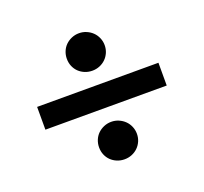

<svg xmlns="http://www.w3.org/2000/svg" viewBox="-95 -699 769 725"><g transform="rotate(-20 290.0 -336.0)"><path d="M46 -381.5H533.5V-290H46ZM213.5 -513.5Q213.5 -529 219.2 -543Q225 -557 235.2 -567Q245.5 -577 259.5 -583Q273.5 -589 289.5 -589Q305 -589 319 -583Q333 -577 343.2 -567Q353.5 -557 359.5 -543Q365.5 -529 365.5 -513.5Q365.5 -497.5 359.5 -483.8Q353.5 -470 343.2 -460Q333 -450 319 -444.2Q305 -438.5 289.5 -438.5Q273.5 -438.5 259.5 -444.2Q245.5 -450 235.2 -460Q225 -470 219.2 -483.8Q213.5 -497.5 213.5 -513.5ZM213.5 -157.5Q213.5 -173 219.2 -187Q225 -201 235.2 -211Q245.5 -221 259.5 -227Q273.5 -233 289.5 -233Q305 -233 319 -227Q333 -221 343.2 -211Q353.5 -201 359.5 -187Q365.5 -173 365.5 -157.5Q365.5 -141.5 359.5 -127.8Q353.5 -114 343.2 -104Q333 -94 319 -88.2Q305 -82.5 289.5 -82.5Q273.5 -82.5 259.5 -88.2Q245.5 -94 235.2 -104Q225 -114 219.2 -127.8Q213.5 -141.5 213.5 -157.5Z"/></g></svg>

Font: Lato
Style: Bold
Weight: 700
Designer: Lukasz Dziedzic
Foundry: tyPoland Lukasz Dziedzic
Version: Version 2.007; 2014-02-27